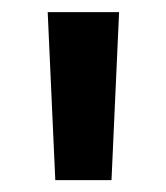

<svg xmlns="http://www.w3.org/2000/svg" viewBox="-20 -720 274 316"><path d="M71 -423.5 58.5 -700H176L163.5 -423.5Z"/></svg>

Font: Geologica Medium
Style: Regular
Weight: 500
Designer: Sindre Bremnes, Frode Helland
Foundry: Monokrom Skriftforlag AS
Version: Version 1.010;gftools[0.9.28]